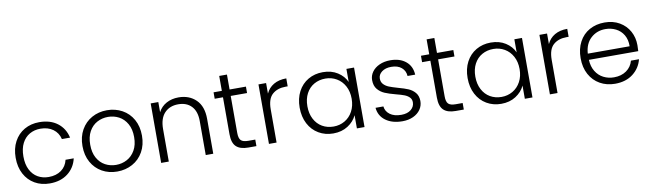

<svg xmlns="http://www.w3.org/2000/svg" viewBox="-39 -1205 5884 1735"><g transform="rotate(-10 2903.0 -337.5)"><path d="M313 -554Q414 -554 479.5 -504Q545 -454 564 -368H489Q475 -427 428.5 -460.5Q382 -494 313 -494Q258 -494 214 -469Q170 -444 144.5 -394.5Q119 -345 119 -273Q119 -201 144.5 -151Q170 -101 214 -76Q258 -51 313 -51Q382 -51 428.5 -84.5Q475 -118 489 -178H564Q545 -94 479 -43Q413 8 313 8Q236 8 176 -26.5Q116 -61 82 -124.5Q48 -188 48 -273Q48 -358 82 -421.5Q116 -485 176 -519.5Q236 -554 313 -554Z M661 -273Q661 -358 697 -421.5Q733 -485 795 -519.5Q857 -554 934 -554Q1011 -554 1073.5 -519.5Q1136 -485 1171.5 -421.5Q1207 -358 1207 -273Q1207 -189 1171 -125Q1135 -61 1072 -26.5Q1009 8 932 8Q855 8 793.5 -26.5Q732 -61 696.5 -124.5Q661 -188 661 -273ZM1135 -273Q1135 -345 1107 -394.5Q1079 -444 1033 -468.5Q987 -493 933 -493Q879 -493 833 -468.5Q787 -444 759.5 -394.5Q732 -345 732 -273Q732 -201 759.5 -151.5Q787 -102 832.5 -77.5Q878 -53 932 -53Q986 -53 1032 -77.5Q1078 -102 1106.5 -151.5Q1135 -201 1135 -273Z M1813 -320V0H1744V-312Q1744 -401 1699.5 -448Q1655 -495 1578 -495Q1499 -495 1452 -445Q1405 -395 1405 -298V0H1335V-546H1405V-453Q1431 -503 1480 -529.5Q1529 -556 1591 -556Q1689 -556 1751 -495.5Q1813 -435 1813 -320Z M2059 -487V-148Q2059 -98 2078 -79Q2097 -60 2145 -60H2209V0H2134Q2060 0 2024 -34.5Q1988 -69 1988 -148V-487H1912V-546H1988V-683H2059V-546H2209V-487Z M2394 -449Q2417 -500 2464.5 -528Q2512 -556 2581 -556V-483H2562Q2486 -483 2440 -442Q2394 -401 2394 -305V0H2324V-546H2394Z M2915 -554Q2993 -554 3049.5 -518Q3106 -482 3131 -426V-546H3201V0H3131V-121Q3105 -65 3048.5 -28.5Q2992 8 2914 8Q2840 8 2780.5 -27Q2721 -62 2687.5 -126Q2654 -190 2654 -274Q2654 -358 2687.5 -421.5Q2721 -485 2780.5 -519.5Q2840 -554 2915 -554ZM2928 -493Q2870 -493 2824 -467Q2778 -441 2751.5 -391.5Q2725 -342 2725 -274Q2725 -207 2751.5 -156.5Q2778 -106 2824 -79.5Q2870 -53 2928 -53Q2984 -53 3030.5 -80Q3077 -107 3104 -157Q3131 -207 3131 -273Q3131 -339 3104 -389Q3077 -439 3030.5 -466Q2984 -493 2928 -493Z M3329 -154H3401Q3406 -108 3444.5 -79.5Q3483 -51 3548 -51Q3605 -51 3637.5 -78Q3670 -105 3670 -145Q3670 -173 3652 -191Q3634 -209 3606.5 -219.5Q3579 -230 3532 -242Q3471 -258 3433 -274Q3395 -290 3368.5 -321.5Q3342 -353 3342 -406Q3342 -446 3366 -480Q3390 -514 3434 -534Q3478 -554 3534 -554Q3622 -554 3676 -509.5Q3730 -465 3734 -387H3664Q3661 -435 3626.5 -464.5Q3592 -494 3532 -494Q3479 -494 3446 -469Q3413 -444 3413 -407Q3413 -375 3432.5 -354.5Q3452 -334 3481 -322.5Q3510 -311 3559 -297Q3618 -281 3653 -266Q3688 -251 3713 -222Q3738 -193 3739 -145Q3739 -101 3715 -66.5Q3691 -32 3648 -12Q3605 8 3549 8Q3455 8 3395.5 -35.5Q3336 -79 3329 -154Z M3962 -487V-148Q3962 -98 3981 -79Q4000 -60 4048 -60H4112V0H4037Q3963 0 3927 -34.5Q3891 -69 3891 -148V-487H3815V-546H3891V-683H3962V-546H4112V-487Z M4456 -554Q4534 -554 4590.5 -518Q4647 -482 4672 -426V-546H4742V0H4672V-121Q4646 -65 4589.5 -28.5Q4533 8 4455 8Q4381 8 4321.5 -27Q4262 -62 4228.5 -126Q4195 -190 4195 -274Q4195 -358 4228.5 -421.5Q4262 -485 4321.5 -519.5Q4381 -554 4456 -554ZM4469 -493Q4411 -493 4365 -467Q4319 -441 4292.5 -391.5Q4266 -342 4266 -274Q4266 -207 4292.5 -156.5Q4319 -106 4365 -79.5Q4411 -53 4469 -53Q4525 -53 4571.5 -80Q4618 -107 4645 -157Q4672 -207 4672 -273Q4672 -339 4645 -389Q4618 -439 4571.5 -466Q4525 -493 4469 -493Z M4972 -449Q4995 -500 5042.5 -528Q5090 -556 5159 -556V-483H5140Q5064 -483 5018 -442Q4972 -401 4972 -305V0H4902V-546H4972Z M5756 -246H5303Q5306 -184 5333 -140Q5360 -96 5404 -73.5Q5448 -51 5500 -51Q5568 -51 5614.5 -84Q5661 -117 5676 -173H5750Q5730 -93 5664.5 -42.5Q5599 8 5500 8Q5423 8 5362 -26.5Q5301 -61 5266.5 -124.5Q5232 -188 5232 -273Q5232 -358 5266 -422Q5300 -486 5361 -520Q5422 -554 5500 -554Q5578 -554 5636.5 -520Q5695 -486 5726.5 -428.5Q5758 -371 5758 -301Q5758 -265 5756 -246ZM5687 -303Q5688 -364 5662.5 -407Q5637 -450 5593 -472Q5549 -494 5497 -494Q5419 -494 5364 -444Q5309 -394 5303 -303Z"/></g></svg>

Font: Poppins-tnum Light
Style: Regular
Weight: 300
Designer: Ninad Kale (Devanagari), Jonny Pinhorn (Latin)
Foundry: Indian Type Foundry
Version: Version 4.004